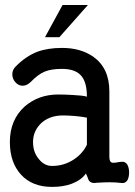

<svg xmlns="http://www.w3.org/2000/svg" viewBox="-20 -731 540 769"><path d="M324.2 -36.1 330.1 -22.5Q334 -9.8 337.9 -5.9Q344.7 2 358.4 2L366.2 1Q402.3 -1 418.9 -1Q444.3 -1 467.8 2Q481.4 3.9 490.2 -8.8Q497.1 -21.5 497.1 -40Q497.1 -58.6 490.2 -71.3Q481.4 -85 467.8 -83L457 -82Q432.6 -77.1 426.8 -80.1Q418 -84 418 -103.5V-365.2Q418 -458 353.5 -503.9Q302.7 -539.1 228.5 -539.1Q170.9 -539.1 128.9 -523.4Q84 -505.9 43.9 -465.8Q29.3 -452.1 29.3 -433.6Q29.3 -416 41 -402.3Q52.7 -388.7 68.4 -387.7Q85.9 -386.7 101.6 -401.4Q132.8 -433.6 159.2 -444.3Q185.5 -455.1 228.5 -455.1Q284.2 -455.1 307.6 -424.8Q328.1 -398.4 328.1 -343.8Q312.5 -348.6 271.5 -350.6Q237.3 -352.5 212.9 -352.5Q134.8 -352.5 79.1 -304.7Q19.5 -251 19.5 -162.1Q19.5 -80.1 64.5 -31.2Q109.4 17.6 188.5 17.6Q233.4 17.6 267.6 4.9Q305.7 -9.8 324.2 -36.1ZM328.1 -151.4Q311.5 -116.2 276.4 -92.8Q237.3 -66.4 188.5 -66.4Q157.2 -66.4 135.7 -93.8Q112.3 -121.1 112.3 -162.1Q112.3 -203.1 140.6 -233.4Q174.8 -268.6 232.4 -268.6Q249 -268.6 278.3 -266.6Q309.6 -263.7 328.1 -259.8ZM332 -710.9H230.5L160.2 -582H217.8Z"/></svg>

Font: GungsuhChe
Style: Regular
Weight: 400
Monospace: yes
Version: Version 2.21